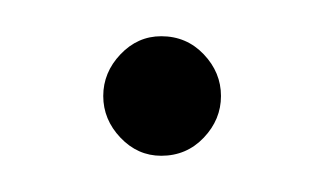

<svg xmlns="http://www.w3.org/2000/svg" viewBox="-20 -394 179 106"><path d="M69 -308Q56 -308 46.5 -318Q37 -328 37 -341Q37 -354 46.5 -364Q56 -374 69 -374Q83 -374 92.5 -364Q102 -354 102 -341Q102 -328 92.5 -318Q83 -308 69 -308Z"/></svg>

Font: DM Sans 12pt Thin
Style: Regular
Weight: 250
Version: Version 4.004;gftools[0.9.30]